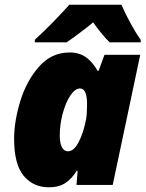

<svg xmlns="http://www.w3.org/2000/svg" viewBox="-20 -786 619 816"><path d="M40 -196Q40 -271 66.5 -357Q93 -443 146 -503Q199 -563 276 -563Q317 -563 345 -543Q373 -523 395 -485H399L424 -553H576L459 0H305L310 -60H306Q285 -26 257.5 -8Q230 10 188 10Q121 10 80.5 -39Q40 -88 40 -196ZM346 -280Q350 -302 350 -343Q350 -410 320 -410Q299 -410 279 -380Q259 -350 246.5 -303.5Q234 -257 234 -210Q234 -178 243 -160.5Q252 -143 269 -143Q294 -143 314.5 -182.5Q335 -222 346 -280ZM128 -617Q197 -680 275 -766H496Q510 -733 533.5 -689.5Q557 -646 578 -617V-606H446Q432 -619 410 -646Q388 -673 376 -691Q316 -642 263 -606H128Z"/></svg>

Font: Noto Sans Display Black
Style: Italic
Weight: 900
Italic angle: -12°
Designer: Monotype Design team
Foundry: Monotype Imaging Inc.
Version: Version 1.000